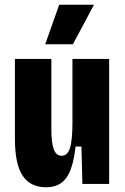

<svg xmlns="http://www.w3.org/2000/svg" viewBox="-20 -777 529 811"><path d="M175 14Q108 14 75.5 -35Q43 -84 43 -191V-528H197V-230Q197 -172 207.5 -145.5Q218 -119 240 -119Q265 -119 275.5 -151.5Q286 -184 286 -260V-528H441V0H328L324 -158H299Q289 -65 260 -25.5Q231 14 175 14ZM288 -590H171L230 -757H377Z"/></svg>

Font: Bricolage Grotesque 12pt Condensed ExtraBold
Style: Regular
Weight: 800
Width: 3
Designer: Mathieu Triay
Foundry: Atelier Triay
Version: Version 1.001; ttfautohint (v1.8.4.7-5d5b);gftools[0.9.33.de